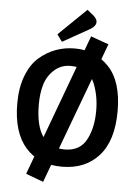

<svg xmlns="http://www.w3.org/2000/svg" viewBox="-65 -956 793 1114"><g transform="rotate(5 332.0 -398.5)"><path d="M40 -331Q40 -423 67 -492.5Q94 -562 138 -600Q227 -677 345.5 -677Q464 -677 544 -593Q624 -509 624 -336.5Q624 -164 544.5 -75.5Q465 13 329.5 13Q194 13 117 -75Q40 -163 40 -331ZM165 -336Q165 -88 337 -88Q429 -88 466 -164Q500 -231 500 -328Q500 -415 470 -488Q453 -528 418.5 -551Q384 -574 329 -574Q274 -574 234.5 -538Q195 -502 180 -451Q165 -400 165 -336ZM229 110 127 72 433 -755 537 -718ZM237 -750 399 -907 439 -874Q457 -857 457 -841Q457 -816 422 -796L267 -709Z"/></g></svg>

Font: Bree Serif
Style: Regular
Weight: 400
Designer: Veronika Burian, Jos Scaglione
Foundry: TypeTogether
Version: Version 1.002